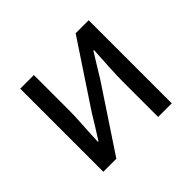

<svg xmlns="http://www.w3.org/2000/svg" viewBox="-128 -715 887 887"><g transform="rotate(-45 315.5 -271.5)"><path d="M92 -543H181V-316Q181 -273 177.5 -221Q174 -169 172 -116H176Q192 -141 212.5 -174Q233 -207 248 -232L454 -543H539V0H450V-227Q450 -270 453 -322Q456 -374 459 -428H455Q439 -402 418.5 -369Q398 -336 383 -311L177 0H92Z"/></g></svg>

Font: SpoqaHanSansJP-Regular
Style: Regular
Weight: 400
Designer: [Source Han Sans]
Ryoko NISHIZUKA  (kana & ideographs); Paul D. Hunt (Latin, Greek & Cyrillic); Wenlong ZHANG  (bopomofo
Foundry: Spoqa (http://bi.spoqa.com)
Version: Version 1.002.20150607